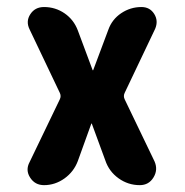

<svg xmlns="http://www.w3.org/2000/svg" viewBox="-20 -540 540 560"><path d="M432.6 -456.1 343.8 -269.5Q338.9 -259.8 343.8 -250L430.7 -69.3Q441.4 -44.9 427.7 -22.5Q414.1 0 387.7 0Q353.5 0 325.7 -20Q297.9 -40 287.1 -72.3L248 -178.7Q248 -179.7 247.1 -179.7Q246.1 -179.7 246.1 -178.7L207 -70.3Q195.3 -39.1 168 -19.5Q140.6 0 108.4 0Q82 0 67.9 -22Q53.7 -43.9 66.4 -67.4L154.3 -250Q159.2 -259.8 154.3 -269.5L66.4 -454.1Q54.7 -477.5 68.4 -498.5Q82 -519.5 108.4 -519.5Q141.6 -519.5 168.5 -501Q195.3 -482.4 207 -451.2L250 -335.9Q250 -335 251 -335Q252 -335 252 -335.9L295.9 -453.1Q306.6 -483.4 333.5 -501.5Q360.4 -519.5 392.6 -519.5Q417 -519.5 429.7 -499.5Q442.4 -479.5 432.6 -456.1Z"/></svg>

Font: Rounded-X Mgen+ 1m bold
Style: Bold
Weight: 700
Designer: [Source Han Sans]
Ryoko NISHIZUKA  (kana & ideographs); Paul D. Hunt (Latin, Greek & Cyrillic); Wenlong ZHANG  (bopomofo
Version: Version 1.059.20150602